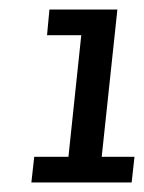

<svg xmlns="http://www.w3.org/2000/svg" viewBox="-20 -799 303 404"><path d="M52 -469H124L151 -725H79L84 -779H227L194 -469H263L257 -415H46Z"/></svg>

Font: Zilla Slab Medium
Style: Regular
Weight: 500
Designer: Typotheque.com
Foundry: Typotheque type foundry
Version: Version 1.1; 2017